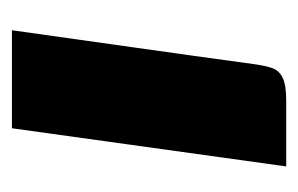

<svg xmlns="http://www.w3.org/2000/svg" viewBox="-109 -391 500 322"><g transform="rotate(90 141.0 -230.0)"><path d="M30.7 0Q45 -101.7 59.5 -204.2Q74 -306.6 87.9 -408.3Q90.3 -425 94.2 -436.5Q98.2 -448.1 110.4 -454.1Q122.7 -460 149.1 -460H259.1L195.1 0Z"/></g></svg>

Font: Genos Thin
Style: Italic
Weight: 100
Italic angle: -8°
Designer: Robert E. Leuschke
Foundry: Robert E. Leuschke
Version: Version 1.010